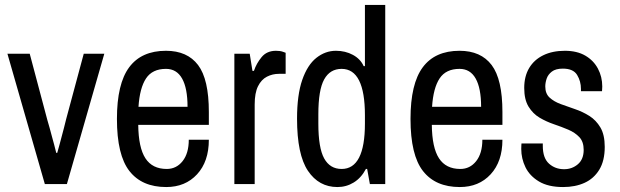

<svg xmlns="http://www.w3.org/2000/svg" viewBox="-20 -743 2501 775"><path d="M161 0 10 -526H100L171 -259Q176 -243 180.5 -226Q185 -209 189.5 -192.5Q194 -176 198.5 -159.5Q203 -143 207 -126H211Q216 -143 220.5 -160Q225 -177 229.5 -194Q234 -211 238.5 -228Q243 -245 247 -262L318 -526H401L250 0Z M651 12Q553 12 502.5 -52.5Q452 -117 452 -263Q452 -405 501.5 -471.5Q551 -538 650 -538Q736 -538 779.5 -480.5Q823 -423 823 -291V-239H538Q539 -147 567 -104Q595 -61 653 -61Q692 -61 717 -92.5Q742 -124 742 -179H823Q823 -91 775.5 -39.5Q728 12 651 12ZM539 -312H737Q737 -387 715 -426Q693 -465 650 -465Q595 -465 569.5 -426.5Q544 -388 539 -312Z M926 0V-526H988L999 -457H1005Q1015 -487 1036 -512.5Q1057 -538 1094 -538Q1111 -538 1122 -534Q1133 -530 1133 -530V-445H1106Q1080 -445 1057.5 -433.5Q1035 -422 1021.5 -395Q1008 -368 1008 -321V0Z M1342 12Q1267 12 1223 -53.5Q1179 -119 1179 -264Q1179 -360 1200 -420.5Q1221 -481 1257 -509.5Q1293 -538 1336 -538Q1374 -538 1404.5 -521.5Q1435 -505 1448 -476H1453V-723H1535V0H1473L1462 -61H1457Q1438 -25 1408 -6.5Q1378 12 1342 12ZM1359 -61Q1406 -61 1429.5 -107Q1453 -153 1453 -244V-278Q1453 -371 1429.5 -418Q1406 -465 1359 -465Q1312 -465 1288.5 -422.5Q1265 -380 1265 -282V-244Q1265 -146 1288.5 -103.5Q1312 -61 1359 -61Z M1836 12Q1738 12 1687.5 -52.5Q1637 -117 1637 -263Q1637 -405 1686.5 -471.5Q1736 -538 1835 -538Q1921 -538 1964.5 -480.5Q2008 -423 2008 -291V-239H1723Q1724 -147 1752 -104Q1780 -61 1838 -61Q1877 -61 1902 -92.5Q1927 -124 1927 -179H2008Q2008 -91 1960.5 -39.5Q1913 12 1836 12ZM1724 -312H1922Q1922 -387 1900 -426Q1878 -465 1835 -465Q1780 -465 1754.5 -426.5Q1729 -388 1724 -312Z M2253 12Q2193 12 2155.5 -10.5Q2118 -33 2101 -68Q2084 -103 2084 -142Q2084 -153 2084.5 -158Q2085 -163 2085 -164H2171V-154Q2171 -105 2196 -82.5Q2221 -60 2257 -60Q2289 -60 2312.5 -80Q2336 -100 2336 -138Q2336 -171 2318.5 -189.5Q2301 -208 2274 -219.5Q2247 -231 2216 -241.5Q2185 -252 2158 -268Q2131 -284 2113.5 -312.5Q2096 -341 2096 -388Q2096 -435 2116 -468.5Q2136 -502 2173 -520Q2210 -538 2260 -538Q2309 -538 2342.5 -518.5Q2376 -499 2393.5 -466Q2411 -433 2411 -394Q2411 -389 2410.5 -383Q2410 -377 2410 -375H2325V-384Q2325 -415 2309.5 -440.5Q2294 -466 2252 -466Q2223 -466 2207.5 -454Q2192 -442 2186.5 -425.5Q2181 -409 2181 -394Q2181 -365 2198.5 -349Q2216 -333 2243 -323Q2270 -313 2301 -302.5Q2332 -292 2359 -275Q2386 -258 2403.5 -228.5Q2421 -199 2421 -150Q2421 -94 2399 -58Q2377 -22 2339.5 -5Q2302 12 2253 12Z"/></svg>

Font: Archivo Narrow
Style: Regular
Weight: 400
Designer: Hector Gatti
Foundry: Omnibus-Type
Version: Version 3.002